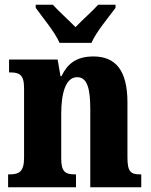

<svg xmlns="http://www.w3.org/2000/svg" viewBox="-20 -786 634 806"><path d="M230 -606H364C383 -651 437 -715 465 -753V-766H392C371 -742 323 -700 297 -672C270 -700 223 -742 202 -766H130V-753C157 -715 211 -651 230 -606ZM14 0H299V-54H295C256 -54 237 -63 237 -120V-308C237 -388 253 -462 304 -462C347 -462 359 -412 359 -327V0H573V-54H569C530 -54 515 -63 515 -125V-356C515 -491 465 -549 372 -549C298 -549 262 -516 238 -466H234L222 -536H18V-482H22C61 -482 81 -473 81 -417V-123C81 -63 58 -54 19 -54H14Z"/></svg>

Font: Noto Serif Khmer Condensed ExtraBold
Style: Regular
Weight: 800
Width: 3
Designer: Danh Hong and the Monotype Design Team
Foundry: Monotype Imaging Inc.
Version: Version 2.004